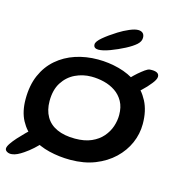

<svg xmlns="http://www.w3.org/2000/svg" viewBox="-129 -802 911 978"><g transform="rotate(15 327.0 -313.0)"><path d="M22.5 75.5Q7 77.5 -4 71.2Q-15 65 -15 55Q-15 45 -3.8 28.2Q7.5 11.5 24.5 -7.5Q41 -25.5 60.8 -45.5Q80.5 -65.5 101.5 -82Q121.5 -98 134.8 -105.5Q148 -113 159 -112.8Q170 -112.5 181.5 -102.5Q199.5 -87 193.5 -69.8Q187.5 -52.5 163.5 -25Q145.5 -4.5 124 15Q102.5 34.5 80 49.5Q64 60.5 49.8 67.2Q35.5 74 22.5 75.5ZM521.5 -372.5Q506.5 -364.5 492.8 -365.8Q479 -367 470.2 -374.8Q461.5 -382.5 461 -395.2Q460.5 -408 472.5 -422.5Q485.5 -439 501 -455.2Q516.5 -471.5 533 -486Q550 -500.5 564.5 -511Q579 -521.5 588.5 -522.5Q612.5 -524.5 625.5 -518.5Q638.5 -512.5 638.5 -498Q638.5 -490 633.2 -480.2Q628 -470.5 619.5 -460Q611.5 -449.5 599.2 -436.2Q587 -423 575.5 -412.5Q562.5 -400.5 549.5 -390.2Q536.5 -380 521.5 -372.5ZM315.5 26.5Q257.5 26.5 203.8 13.5Q150 0.5 107.8 -28Q65.5 -56.5 41 -102.2Q16.5 -148 16.5 -214Q16.5 -286.5 40.2 -340.8Q64 -395 106 -431.2Q148 -467.5 203.2 -485.8Q258.5 -504 321.5 -504Q378.5 -504 433 -489.5Q487.5 -475 531 -444Q574.5 -413 600.2 -363.8Q626 -314.5 626 -245Q626 -192.5 604.8 -144Q583.5 -95.5 543.2 -57.2Q503 -19 445.8 3.8Q388.5 26.5 315.5 26.5ZM311 -84Q362 -84 397.5 -99.8Q433 -115.5 455.2 -141.2Q477.5 -167 487.8 -197.5Q498 -228 498 -258Q498 -300 481.8 -329.2Q465.5 -358.5 438.8 -376.5Q412 -394.5 379 -402.8Q346 -411 311.5 -411Q266.5 -411 226.5 -391.8Q186.5 -372.5 161.8 -333.8Q137 -295 137 -236Q137 -188 156.8 -153.8Q176.5 -119.5 215.5 -101.8Q254.5 -84 311 -84ZM308.5 -552.5Q297.5 -552.5 290.5 -557.5Q283.5 -562.5 283.5 -574Q283.5 -589 311 -612.2Q338.5 -635.5 380 -661.5Q407 -678.5 434.8 -690.2Q462.5 -702 480 -702Q495.5 -702 504.5 -694Q513.5 -686 513.5 -669.5Q513.5 -650 494.8 -633.2Q476 -616.5 442.5 -599Q407 -580.5 369.5 -566.5Q332 -552.5 308.5 -552.5Z"/></g></svg>

Font: Gluten
Style: Regular
Weight: 400
Designer: Tyler Finck
Foundry: Etcetera Type Company
Version: Version 1.300